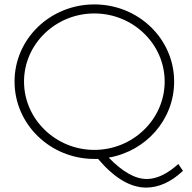

<svg xmlns="http://www.w3.org/2000/svg" viewBox="-20 -720 871 871"><path d="M789 24C740 68 692 92 646 92C592 92 536 59 473 -5C642 -34 770 -177 770 -350C770 -544 608 -700 408 -700C208 -700 46 -544 46 -350C46 -156 208 1 408 1H425C498 87 571 131 643 131C699 131 756 106 810 55ZM89 -350C89 -521 233 -659 408 -659C583 -659 727 -521 727 -350C727 -179 583 -40 408 -40C233 -40 89 -179 89 -350Z"/></svg>

Font: Montserrat ExtraLight
Style: Regular
Weight: 250
Designer: Julieta Ulanovsky
Foundry: Julieta Ulanovsky
Version: Version 4.000